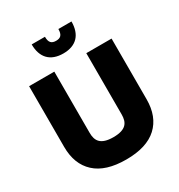

<svg xmlns="http://www.w3.org/2000/svg" viewBox="-220 -1114 1186 1269"><g transform="rotate(-30 372.5 -480.0)"><path d="M494.6 -268.6C494.6 -208 471.7 -165 373 -165C274.9 -165 250.5 -208 250.5 -268.6V-735.8H58.1V-272.5C58.1 -184.6 84.5 -116.2 137.2 -67.9C189.9 -19 268.6 5.4 373 5.4C477.5 5.4 556.2 -19 608.9 -67.9C661.1 -116.2 687.5 -184.6 687.5 -272.5V-735.8H494.6ZM414.6 -966.3C414.6 -920.9 397 -906.2 363.3 -906.2C329.6 -906.2 312 -920.9 312 -966.3H210.9C210.9 -866.2 264.2 -809.6 363.3 -809.6C462.4 -809.6 514.6 -866.2 514.6 -966.3Z"/></g></svg>

Font: Estedad Black
Style: Regular
Weight: 900
Designer: Amin Abedi
Version: Version 7.3